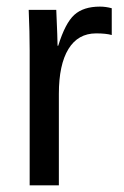

<svg xmlns="http://www.w3.org/2000/svg" viewBox="-20 -558 373 578"><path d="M69.3 0V-405.3Q69.3 -460.9 66.4 -528.3H149.4Q153.3 -438.5 153.3 -420.4H155.3Q176.3 -488.3 203.6 -513.2Q231 -538.1 280.8 -538.1Q298.3 -538.1 316.4 -533.2V-452.6Q298.8 -457.5 269.5 -457.5Q214.8 -457.5 186 -410.4Q157.2 -363.3 157.2 -275.4V0Z"/></svg>

Font: Liberation Sans
Style: Regular
Weight: 400
Designer: Steve Matteson
Foundry: Ascender Corporation
Version: Version 2.00.1